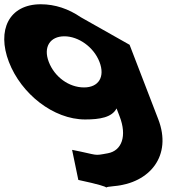

<svg xmlns="http://www.w3.org/2000/svg" viewBox="-93 -610 856 905"><path d="M276.2 238.1C378.2 259.8 403.1 269.7 408 273.3C410.5 271.8 419.4 269.5 444.5 267.3C613.3 252.9 719.3 124 653 -47.9L517.8 -398.9L287.7 -528.9C230.7 -567.9 167.2 -589.9 99.2 -589.9C-50.8 -589.9 -108.8 -467.9 -51 -317.9C6.8 -167.9 158.4 -46.9 308.4 -46.9C378.4 -46.9 434.6 -56.9 456.4 -98.9L471 -60.9C506.1 30.1 481.8 100.2 415.5 112.4C344.7 125.5 375 121.5 246.8 96.3ZM137 -317.9C109.7 -388.9 143.4 -438.9 210.4 -438.9C276.4 -438.9 348.7 -388.9 376 -317.9C403 -247.9 372.2 -197.9 303.2 -197.9C231.2 -197.9 164 -247.9 137 -317.9ZM408 273.3C411.3 275.9 404.7 275.2 408 273.3Z"/></svg>

Font: Hussar
Style: BdOpOblFour
Weight: 700
Foundry: Cannot Into Space Fonts
Version: Version 2.00